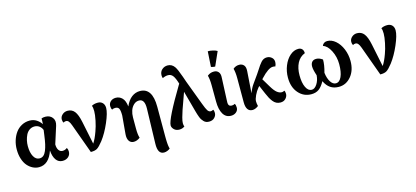

<svg xmlns="http://www.w3.org/2000/svg" viewBox="-74 -1377 4778 2207"><g transform="rotate(-15 2315.0 -273.0)"><path d="M231 15.1Q193.4 15.1 158.7 -2Q124 -19 95.9 -50.8Q67.9 -82.5 51 -133.5Q34.2 -184.6 34.2 -247.1Q34.2 -302.7 50 -353.8Q65.9 -404.8 94.5 -444.3Q123 -483.9 166.5 -507.3Q210 -530.8 262.2 -530.8Q308.1 -530.8 343.5 -507.8Q378.9 -484.9 399.9 -451.2Q403.3 -496.6 401.9 -519Q419.9 -526.9 448.2 -526.9Q501.5 -526.9 531 -489.5Q560.5 -452.1 542 -394L477.1 -189.9Q477.1 -146.5 494.4 -121.3Q511.7 -96.2 540 -96.2Q570.8 -96.2 595.2 -116.2Q606.9 -96.2 606.9 -71.8Q606.9 -33.2 580.3 -9Q553.7 15.1 511.2 15.1Q462.9 15.1 434.1 -24.9Q405.3 -64.9 399.9 -138.2Q348.6 15.1 231 15.1ZM167 -252Q167 -175.3 192.9 -128.2Q218.8 -81.1 263.2 -81.1Q289.6 -81.1 309.1 -97.4Q328.6 -113.8 342.5 -147.2Q356.4 -180.7 365.7 -222.4Q375 -264.2 382.8 -324.2L391.1 -384.8Q380.9 -413.6 356.2 -432.4Q331.5 -451.2 298.8 -451.2Q264.6 -451.2 238 -432.4Q211.4 -413.6 196.5 -383.1Q181.6 -352.5 174.3 -319.1Q167 -285.6 167 -252Z M721.7 -352.1Q709 -387.2 695.8 -402.1Q682.6 -417 664.6 -417Q648.4 -417 633.8 -407.2Q623.5 -423.8 623.5 -446.8Q623.5 -479.5 649.9 -503.2Q676.3 -526.9 712.9 -526.9Q764.6 -526.9 795.4 -487.5Q826.2 -448.2 844.7 -357.9L900.9 -85.9Q931.2 -129.9 960.9 -212.9Q981 -266.6 994.9 -334Q1008.8 -401.4 1008.8 -443.8Q1008.8 -490.7 998.5 -508.8Q1027.8 -526.9 1071.8 -526.9Q1108.4 -526.9 1129.6 -504.4Q1150.9 -481.9 1150.9 -443.8Q1150.9 -385.3 1103.3 -275.1Q1055.7 -165 997.6 -88.9Q952.6 -31.7 925.5 -15.4Q898.4 1 849.6 0Z M1662.6 224.1Q1586.4 224.1 1590.3 100.1L1601.6 -316.9Q1604 -428.2 1536.6 -428.2Q1500 -428.2 1472.7 -402.1Q1445.3 -376 1432.9 -338.1Q1420.4 -300.3 1420.4 -257.8V-126Q1420.4 -53.2 1433.6 -13.2Q1397 15.1 1358.4 15.1Q1321.8 15.1 1302.5 -13.9Q1283.2 -43 1287.6 -95.2L1306.6 -312Q1306.6 -372.1 1294.7 -394.5Q1282.7 -417 1250.5 -417Q1228.5 -417 1212.4 -407.2Q1200.7 -423.8 1200.7 -451.2Q1200.7 -483.9 1224.6 -505.9Q1248.5 -527.8 1286.6 -527.8Q1330.6 -527.8 1362.1 -495.8Q1393.6 -463.9 1401.4 -394Q1431.6 -463.9 1476.1 -497.3Q1520.5 -530.8 1573.7 -530.8Q1721.7 -530.8 1721.7 -305.2V-2.9Q1721.7 -0.5 1721.7 18.8Q1721.7 38.1 1721.7 43.5Q1721.7 48.8 1721.9 67.1Q1722.2 85.4 1722.4 93Q1722.7 100.6 1723.4 116.2Q1724.1 131.8 1725.1 140.4Q1726.1 148.9 1727.5 160.6Q1729 172.4 1731 180.7Q1732.9 189 1735.4 195.8Q1725.1 206.1 1704.1 215.1Q1683.1 224.1 1662.6 224.1Z M2254.4 15.1Q2235.4 15.1 2219.7 9.3Q2204.1 3.4 2192.1 -9.3Q2180.2 -22 2171.6 -34.4Q2163.1 -46.9 2155 -68.1Q2147 -89.4 2142.6 -103.5Q2138.2 -117.7 2131.3 -142.1L2063.5 -391.1Q2053.7 -362.8 2030.3 -298.3Q2006.8 -233.9 1993.4 -195.3Q1980 -156.7 1968 -112.3Q1956.1 -67.9 1956.5 -44.9Q1956.5 -17.1 1964.4 -5.9Q1938 15.1 1900.4 15.1Q1861.3 15.1 1837.9 -8.3Q1814.5 -31.7 1814.5 -57.1Q1814.5 -130.4 2026.9 -484.4Q2028.8 -486.8 2029.8 -488.5Q2030.8 -490.2 2032 -492.2Q2033.2 -494.1 2034.2 -496.1Q2012.7 -567.4 1990.7 -595.2Q1968.8 -623 1934.6 -623Q1902.3 -623 1868.2 -606Q1862.3 -623.5 1862.3 -639.2Q1862.3 -681.6 1890.6 -707.3Q1918.9 -732.9 1958.5 -732.9Q2007.8 -732.9 2039.1 -689.5Q2062.5 -656.2 2095.7 -560.1Q2100.1 -548.3 2108.4 -523.4Q2114.3 -506.8 2117.2 -498L2227.5 -204.1Q2251 -140.6 2266.1 -117.9Q2281.2 -95.2 2303.2 -95.2Q2316.4 -95.2 2333.5 -105Q2343.3 -91.8 2343.3 -64.9Q2343.3 -35.2 2319.8 -10Q2296.4 15.1 2254.4 15.1Z M2516.1 15.1Q2453.6 15.1 2421.9 -39.6Q2390.1 -94.2 2390.1 -189L2389.2 -384.8Q2389.2 -452.1 2376 -499Q2397 -515.1 2414.8 -521Q2432.6 -526.9 2455.1 -526.9Q2487.3 -526.9 2507.8 -504.2Q2528.3 -481.4 2524.4 -433.1L2513.2 -174.8Q2508.8 -132.8 2517.6 -114.5Q2526.4 -96.2 2554.2 -96.2Q2574.2 -96.2 2590.3 -106Q2602.1 -91.3 2602.1 -59.1Q2602.1 -26.4 2577.1 -5.6Q2552.2 15.1 2516.1 15.1ZM2436 -586.9 2447.3 -770Q2473.6 -771.5 2507.3 -763.4Q2541 -755.4 2558.1 -744.1L2484.4 -578.1Q2451.7 -580.1 2436 -586.9Z M2771 15.1Q2733.4 15.1 2714.1 -13.2Q2694.8 -41.5 2694.8 -95.2V-384.8Q2694.8 -453.6 2682.1 -499Q2712.9 -526.9 2754.9 -526.9Q2788.6 -526.9 2809.1 -504.4Q2829.6 -481.9 2826.2 -433.1L2808.1 -173.8Q2830.1 -233.9 2858.9 -272.9L2925.8 -367.2Q2938.5 -385.3 2957 -414.1Q2975.6 -442.9 2986.8 -459.2Q2998 -475.6 3013.7 -493.2Q3029.3 -510.7 3046.4 -518.8Q3063.5 -526.9 3084 -526.9Q3115.7 -526.9 3140.4 -506.3Q3165 -485.8 3165 -451.2Q3165 -424.3 3152.8 -400.9Q3143.1 -404.8 3123 -404.8Q3070.3 -404.8 2980 -308.1L2969.7 -296.9L3031.7 -193.8Q3064.9 -138.7 3092.8 -116.9Q3120.6 -95.2 3149.9 -95.2Q3163.1 -95.2 3180.2 -105Q3189.9 -91.8 3189.9 -64.9Q3189.9 -35.6 3167 -10.3Q3144 15.1 3104 15.1Q3077.1 15.1 3055.2 4.2Q3033.2 -6.8 3015.6 -29.5Q2998 -52.2 2986.1 -74.5Q2974.1 -96.7 2959 -131.8L2916 -231.9L2901.9 -215.8Q2874.5 -184.1 2854.2 -140.4Q2834 -96.7 2834 -70.8Q2834 -45.4 2841.8 -13.2Q2805.2 15.1 2771 15.1Z M3802.7 -528.8Q3855 -528.8 3901.6 -488.8Q3948.2 -448.7 3976.1 -381.3Q4003.9 -314 4003.9 -237.8Q4003.9 -126.5 3944.8 -55.7Q3885.7 15.1 3798.8 15.1Q3740.2 15.1 3699.2 -12.5Q3658.2 -40 3630.9 -97.2Q3598.1 -37.1 3562 -11Q3525.9 15.1 3471.7 15.1Q3379.9 15.1 3319.3 -54.7Q3258.8 -124.5 3258.8 -237.8Q3258.8 -312.5 3285.9 -379.6Q3313 -446.8 3359.1 -487.3Q3405.3 -527.8 3457.5 -527.8Q3486.8 -527.8 3503.2 -510.3Q3519.5 -492.7 3519.5 -460.9Q3457 -436 3425.8 -375.5Q3394.5 -314.9 3394.5 -229Q3394.5 -140.1 3420.4 -86.7Q3446.3 -33.2 3488.8 -33.2Q3523.9 -33.2 3552.2 -76.7Q3580.6 -120.1 3585 -180.2Q3560.5 -252.9 3560.5 -290Q3560.5 -325.2 3578.1 -344.5Q3595.7 -363.8 3627.9 -363.8Q3664.1 -363.8 3702.6 -335.9Q3703.6 -271.5 3678.7 -184.1Q3687 -115.7 3713.6 -74.5Q3740.2 -33.2 3775.9 -33.2Q3818.8 -33.2 3843.8 -88.1Q3868.7 -143.1 3868.7 -236.8Q3868.7 -323.7 3831.1 -397.7Q3793.5 -471.7 3741.7 -486.8Q3748 -506.8 3764.4 -517.8Q3780.8 -528.8 3802.7 -528.8Z M4166.5 -352.1Q4153.8 -387.2 4140.6 -402.1Q4127.4 -417 4109.4 -417Q4093.3 -417 4078.6 -407.2Q4068.4 -423.8 4068.4 -446.8Q4068.4 -479.5 4094.7 -503.2Q4121.1 -526.9 4157.7 -526.9Q4209.5 -526.9 4240.2 -487.5Q4271 -448.2 4289.6 -357.9L4345.7 -85.9Q4376 -129.9 4405.8 -212.9Q4425.8 -266.6 4439.7 -334Q4453.6 -401.4 4453.6 -443.8Q4453.6 -490.7 4443.4 -508.8Q4472.7 -526.9 4516.6 -526.9Q4553.2 -526.9 4574.5 -504.4Q4595.7 -481.9 4595.7 -443.8Q4595.7 -385.3 4548.1 -275.1Q4500.5 -165 4442.4 -88.9Q4397.5 -31.7 4370.4 -15.4Q4343.3 1 4294.4 0Z"/></g></svg>

Font: Arima
Style: Bold
Weight: 700
Designer: Joana Correia and Natanael Gama
Foundry: NDISCOVER
Version: Version 1.100;Glyphs 3.1.2 (3151)